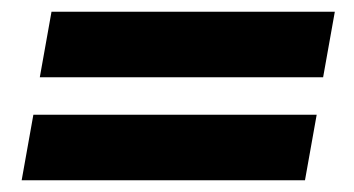

<svg xmlns="http://www.w3.org/2000/svg" viewBox="-20 -428 604 328"><path d="M68 -408H552L532 -296H48ZM37 -232H521L501 -120H17Z"/></svg>

Font: Chakra Petch
Style: Bold Italic
Weight: 700
Italic angle: -10°
Designer: Katatrad Aksorn Co.,Ltd.
Foundry: Cadson Demak Co.,Ltd.
Version: Version 1.000; ttfautohint (v1.6)